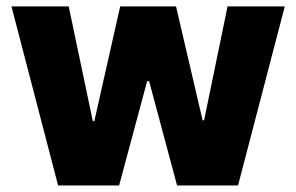

<svg xmlns="http://www.w3.org/2000/svg" viewBox="-20 -565 903 585"><path d="M14.9 -545.5H189.3L262.8 -196H267.4L346.2 -545.5H516.3L597.3 -198.5H601.9L673.3 -545.5H847.7L705.3 0H519.5L434.3 -317.8H428.3L343 0H157Z"/></svg>

Font: Inter P Extra Bold
Style: Regular
Weight: 800
Designer: Rasmus Andersson
Foundry: rsms
Version: Version 3.018;git-588b23468